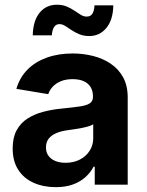

<svg xmlns="http://www.w3.org/2000/svg" viewBox="-20 -778 621 809"><path d="M215 10.6Q162.9 10.6 121.7 -7.8Q80.6 -26.1 57 -62.4Q33.4 -98.7 33.4 -152.6Q33.4 -198.5 50.1 -229.1Q66.8 -259.7 95.8 -278.4Q124.9 -297.1 161.8 -306.8Q198.7 -316.6 239.2 -320.4Q286.5 -325.2 315.5 -329.4Q344.6 -333.6 358.1 -342.5Q371.7 -351.5 371.7 -369.2V-371.6Q371.7 -394.9 361.8 -411.1Q351.8 -427.3 332.8 -435.9Q313.7 -444.5 285.9 -444.5Q257.9 -444.5 237 -436Q216 -427.4 202.6 -413.2Q189.2 -399 183.3 -381.3L49 -403.6Q62.9 -451.3 95.6 -484.5Q128.4 -517.7 177 -535.2Q225.7 -552.7 286.4 -552.7Q330.3 -552.7 371.8 -542.3Q413.3 -531.9 446.3 -509.7Q479.3 -487.6 498.7 -452.4Q518.1 -417.2 518.1 -367.5V0H379.2V-75.8H374.4Q361.2 -50.4 339.2 -31Q317.3 -11.5 286.4 -0.4Q255.5 10.6 215 10.6ZM256.2 -92.1Q290.8 -92.1 317 -105.9Q343.1 -119.6 357.9 -143Q372.8 -166.4 372.8 -195.2V-254.2Q366.1 -249.7 353 -245.8Q340 -241.8 323.9 -238.7Q307.8 -235.6 292.1 -233.3Q276.5 -231 264.3 -229.3Q237.3 -225.7 216.8 -216.9Q196.4 -208.2 185 -193.6Q173.7 -179 173.7 -156.9Q173.7 -135.7 184.4 -121.3Q195.1 -106.9 213.6 -99.5Q232.2 -92.1 256.2 -92.1ZM356.2 -626.1Q332.9 -626.1 314.5 -633.6Q296.1 -641.2 281.5 -651.2Q266.9 -661.3 254.5 -668.8Q242.1 -676.4 230.4 -676.4Q215.4 -676.4 207.4 -663.2Q199.5 -650.1 198.5 -629.1H118Q119.4 -691 147 -724.5Q174.6 -758.1 219.8 -758.1Q243.3 -758.1 261.2 -750.5Q279.2 -743 293.5 -733.1Q307.8 -723.2 320.2 -715.7Q332.6 -708.1 345.1 -708.1Q361.8 -708.1 369.3 -720.2Q376.8 -732.2 378.2 -755.6H457.5Q456.3 -693.9 428 -660Q399.7 -626.1 356.2 -626.1Z"/></svg>

Font: Adwaita Sans
Style: Regular
Weight: 400
Designer: Rasmus Andersson
Foundry: rsms
Version: Version 4.001;git-9221beed3